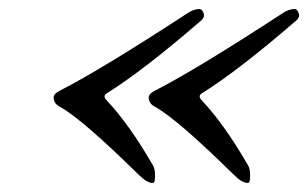

<svg xmlns="http://www.w3.org/2000/svg" viewBox="-20 -425 684 426"><path d="M428 -218Q418 -212 428 -202Q478 -149 531 -57Q535 -50 535 -34.5Q535 -19 530 -19Q517 -19 499 -37Q373 -161 324 -188Q310 -195 310 -209Q310 -217 324 -224Q416 -271 606 -395Q620 -405 634 -405Q639 -405 642.5 -396.5Q646 -388 639 -381Q511 -270 428 -218ZM217 -218Q207 -212 217 -202Q267 -149 320 -57Q324 -50 324 -34.5Q324 -19 319 -19Q306 -19 288 -37Q162 -161 113 -188Q99 -195 99 -209Q99 -217 113 -224Q205 -271 395 -395Q409 -405 423 -405Q428 -405 431.5 -396.5Q435 -388 428 -381Q300 -270 217 -218Z"/></svg>

Font: EB Garamond 08
Style: Italic
Weight: 400
Italic angle: -14°
Version: Version 0.016